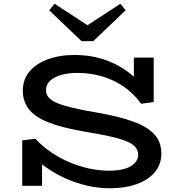

<svg xmlns="http://www.w3.org/2000/svg" viewBox="-20 -994 948 1027"><path d="M568 13Q507 13 448 -0.5Q389 -14 334.5 -38Q280 -62 231 -96Q182 -130 141 -170L205 -162V0H99V-243L169 -252Q207 -211 253.5 -179.5Q300 -148 352 -126Q404 -104 457.5 -92.5Q511 -81 564 -81Q611 -81 646 -91Q681 -101 700 -120.5Q719 -140 719 -168Q719 -190 704 -207.5Q689 -225 655 -239Q621 -253 563.5 -265.5Q506 -278 422 -292Q307 -312 236.5 -340.5Q166 -369 134 -410.5Q102 -452 102 -509Q102 -568 137 -610.5Q172 -653 235 -676.5Q298 -700 381 -700Q458 -700 526.5 -679Q595 -658 652 -618.5Q709 -579 753 -522L696 -521V-686H802V-448L735 -439Q696 -493 643.5 -529.5Q591 -566 528 -585Q465 -604 393 -604Q344 -604 306.5 -593Q269 -582 247.5 -561.5Q226 -541 226 -512Q226 -490 239.5 -473.5Q253 -457 284.5 -443.5Q316 -430 368 -417.5Q420 -405 497 -392Q614 -372 690.5 -344.5Q767 -317 805 -276Q843 -235 843 -173Q843 -115 808.5 -73.5Q774 -32 712 -9.5Q650 13 568 13ZM624 -974 652 -939 479 -774H416L243 -939L272 -974L448 -859Z"/></svg>

Font: BioRhyme SemiExpanded Medium
Style: Regular
Weight: 500
Width: 6
Designer: Aoife Mooney
Foundry: Aoife Mooney Type
Version: Version 1.600;gftools[0.9.33]